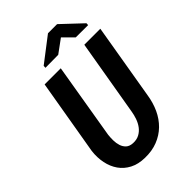

<svg xmlns="http://www.w3.org/2000/svg" viewBox="-266 -1013 1126 1126"><g transform="rotate(-45 297.0 -449.5)"><path d="M559.6 -791 558.6 -776.4 456.5 -776.9 395 -838.4 311.5 -777.3 204.6 -776.4 205.6 -792 358.4 -909.2H434.1ZM594.2 -710.9 514.6 -240.2Q506.3 -185.1 484.9 -138.7Q463.4 -92.3 429.2 -58.8Q395 -25.4 348.4 -7.1Q301.8 11.2 243.7 9.8Q189.9 8.8 151.1 -11.5Q112.3 -31.7 88.4 -65.7Q64.5 -99.6 55.2 -144.5Q45.9 -189.5 51.8 -239.3L132.3 -710.9H266.1L187 -239.3Q184.6 -218.3 184.8 -194.6Q185.1 -170.9 191.7 -150.4Q198.2 -129.9 213.1 -116Q228 -102.1 255.4 -100.6Q285.6 -99.1 307.6 -111.1Q329.6 -123 344.5 -143.1Q359.4 -163.1 368.2 -188.5Q377 -213.9 380.9 -239.3L461.4 -710.9Z"/></g></svg>

Font: TypoPRO Roboto Mono
Style: Bold Italic
Weight: 700
Designer: Google
Version: Version 2.000986; 2015; ttfautohint (v1.3)